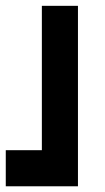

<svg xmlns="http://www.w3.org/2000/svg" viewBox="-20 -445 363 665"><path d="M0 200.2V75.2H125V-424.8H250V200.2Z"/></svg>

Font: Ishtika
Style: Block
Weight: 400
Designer: Kailash Nadh
Version: Version 2.3